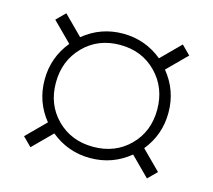

<svg xmlns="http://www.w3.org/2000/svg" viewBox="-76 -672 732 659"><g transform="rotate(15 290.0 -343.0)"><path d="M290 -162Q368 -162 419 -213Q470 -264 470 -342Q470 -420 419 -472Q368 -524 290 -524Q212 -524 161 -472Q110 -420 110 -342Q110 -264 161 -213Q212 -162 290 -162ZM290 -122Q211 -122 150 -172L83 -105L52 -136L119 -203Q70 -263 70 -342Q70 -421 120 -482L52 -550L83 -581L150 -514Q211 -564 290 -564Q369 -564 430 -514L497 -581L528 -550L460 -482Q510 -421 510 -342Q510 -263 461 -203L528 -136L497 -105L430 -172Q369 -122 290 -122Z"/></g></svg>

Font: Old Standard TT
Style: Regular
Weight: 400
Designer: Alexey Kryukov <alexios@thessalonica.org.ru>
Version: Version 2.2